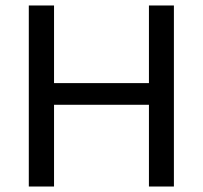

<svg xmlns="http://www.w3.org/2000/svg" viewBox="-20 -680 739 700"><path d="M523 0V-660H614V0ZM85 0V-660H177V0ZM131 -298V-377H560V-298Z"/></svg>

Font: Bricolage Grotesque 16pt
Style: Regular
Weight: 400
Version: Version 1.001;gftools[0.9.33.dev8+g029e19f]